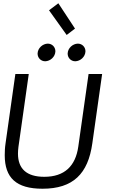

<svg xmlns="http://www.w3.org/2000/svg" viewBox="-20 -1145 701 1175"><path d="M337 -1125 280 -1082 388 -931 439 -970ZM319 -831C319 -857 299 -878 272 -878C241 -877 211 -851 210 -817C210 -791 230 -770 257 -770C288 -771 318 -797 319 -831ZM503 -831C503 -857 483 -878 456 -878C425 -877 395 -851 394 -817C394 -791 414 -770 441 -770C472 -771 502 -797 503 -831ZM240 10C427 10 519 -81 545 -268L605 -692H522L459 -247C442 -128 374 -63 251 -63C143 -63 90 -112 90 -205C90 -218 91 -232 93 -247L156 -692H74L14 -268C10 -242 9 -217 9 -195C9 -57 79 10 240 10Z"/></svg>

Font: Cantarell
Style: Oblique
Weight: 400
Italic angle: -8°
Designer: Dave Crossland
Version: Version 0.024